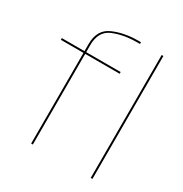

<svg xmlns="http://www.w3.org/2000/svg" viewBox="-181 -925 1010 1062"><g transform="rotate(30 324.0 -394.5)"><path d="M167.5 0H178.5V-579H398.5V-590H178.5V-635Q178.5 -723 244 -750.5Q309.5 -778 396.5 -778H413.5V-789H397.5Q306 -789 236.8 -757.8Q167.5 -726.5 167.5 -635.5V-590H23V-579H167.5ZM548 0H559V-785H548Z"/></g></svg>

Font: Anybody SemiExpanded Thin
Style: Regular
Weight: 250
Width: 6
Version: Version 1.113;gftools[0.9.25]